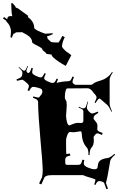

<svg xmlns="http://www.w3.org/2000/svg" viewBox="-137 -1338 873 1366"><path d="M193.8 -954.6Q193.8 -959.5 179 -970.7Q164.1 -981.9 164.1 -986.8Q164.1 -994.1 145.8 -1003.9Q127.4 -1013.7 109.4 -1022.9Q91.3 -1032.2 91.3 -1039.6Q91.3 -1075.2 27.8 -1104.5Q27.8 -1107.9 17.6 -1108.9L-23.4 -1107.9Q-29.3 -1099.6 -37.6 -1099.6Q-42.5 -1099.6 -52.7 -1069.3L-62.5 -1073.2Q-59.1 -1094.7 -59.1 -1121.1Q-64.5 -1159.7 -87.9 -1180.7Q-92.8 -1186.5 -92.8 -1190.4L-116.7 -1207.5L-107.9 -1216.8L-85.4 -1200.7Q-85.4 -1223.6 -63 -1223.6L-47.9 -1223.1Q-55.2 -1223.1 -57.1 -1313.5L-50.8 -1317.9Q-25.9 -1294.4 -25.9 -1286.6Q-25.9 -1283.7 -10.3 -1278.8L64.5 -1224.6H63L62.5 -1215.8Q106.4 -1183.6 106.4 -1139.6Q111.3 -1123.5 184.6 -1098.1Q189.9 -1099.1 237.8 -1101.6L239.3 -1095.2Q212.9 -1082 196.8 -1079.6Q200.7 -1075.7 201.7 -1062L223.1 -1043Q219.2 -1035.6 279.3 -1035.6Q279.8 -1035.6 287.1 -1046.9Q294.4 -1058.1 306.2 -1082.5L323.7 -1074.2Q304.2 -1033.7 304.2 -1007.3Q307.1 -996.6 325.4 -979.5Q343.8 -962.4 348.1 -962.4L370.1 -945.3L331.1 -869.1L305.7 -883.3Q280.3 -897.9 254.9 -918.2Q229.5 -938.5 229.5 -949.7ZM528.8 -678.2Q507.3 -710 486.8 -710L341.8 -709Q334.5 -709 329.3 -690.4Q324.2 -671.9 324.2 -643.1L327.1 -631.8Q327.1 -630.9 332.5 -623.5Q337.9 -616.2 337.9 -585.9L333 -515.1Q333 -494.1 339.4 -470Q345.7 -445.8 356.9 -445.8Q358.4 -445.8 379.6 -454.8Q400.9 -463.9 416 -463.9Q431.2 -463.9 439 -462.9Q456.1 -462.9 456.1 -479V-545.9Q456.1 -554.7 447 -560.5Q438 -566.4 421.9 -573.2L424.8 -579.1Q443.8 -566.9 453.9 -566.9Q463.9 -566.9 469.5 -571.8Q475.1 -576.7 485.8 -615.2L489.7 -613.8Q481 -584.5 481 -572.8Q481 -561 494.9 -545.9Q508.8 -530.8 519 -530.8Q529.3 -530.8 558.1 -543.9L563 -535.2Q540.5 -522 534.7 -515.1Q528.8 -508.3 528.8 -497.1V-495.1Q528.3 -490.7 542.5 -474.6Q556.6 -458.5 556.2 -443.8L555.2 -417Q555.2 -409.2 567.9 -401.9Q568.4 -401.9 592.8 -392.1L588.9 -377.9L563 -388.2Q560.1 -389.2 554.7 -389.2Q549.3 -389.2 541 -380.9L530.8 -367.2Q528.8 -363.3 528.8 -359.9L530.8 -340.8Q530.8 -304.7 514.2 -288.1Q501 -274.9 500 -234.9H492.2V-245.1Q492.2 -275.9 480 -289.1Q447.3 -322.8 443.8 -392.1Q443.8 -403.8 434.1 -403.8L390.1 -397L360.8 -398.9Q350.1 -398.9 341.6 -376.7Q333 -354.5 333 -338.9V-318.8Q333 -242.2 335 -242.2Q345.7 -242.2 359.9 -246.1L363.8 -231.9Q339.4 -226.1 333.3 -219.5Q327.1 -212.9 327.1 -200.2V-180.2Q327.1 -165 341.8 -165H418Q430.7 -165 437 -171.4Q443.4 -177.7 449.2 -202.1L462.9 -199.2Q459 -184.1 459 -173.8Q459 -157.7 488.8 -145.8Q518.6 -133.8 532.7 -133.8Q556.2 -133.8 557.1 -147.9L561 -170.9Q566.9 -207 629.9 -213.9Q645 -215.3 676.8 -243.2L682.1 -237.8Q650.4 -210 647.2 -193.6Q644 -177.2 635.3 -125Q626.5 -72.8 621.8 -56.9Q617.2 -41 617.2 -35.2L630.9 4.9L620.1 7.8Q603.5 -35.2 606 -32.7Q599.6 -43.5 592.5 -44.9Q585.4 -46.4 580.3 -48.1Q575.2 -49.8 568.8 -49.8Q553.2 -49.8 542 -22L533.2 -25.9Q541 -45.9 541 -53.5Q541 -61 541.7 -61Q542.5 -61 543 -60.8Q543.5 -60.5 544.9 -60.1Q529.3 -67.4 500.7 -75.4Q472.2 -83.5 464.6 -87.6Q457 -91.8 453.1 -91.8H230Q181.6 -91.8 175.8 -67.9L157.2 -25.9L141.1 -33.2L162.1 -77.1Q167 -98.6 167 -132.3Q167 -166 150.9 -342.5Q134.8 -519 133.8 -612.8Q132.8 -622.6 126.7 -628.4Q120.6 -634.3 97.2 -642.1L100.1 -651.9Q129.4 -644 132.6 -644Q135.7 -644 137.7 -644.5Q143.6 -645 147 -652.8L159.2 -668L164.1 -681.2L165 -685.1L161.1 -700.2Q158.7 -707 134.5 -713.6Q110.4 -720.2 97.9 -720.2Q85.4 -720.2 69.8 -689.9L59.1 -695.8Q68.8 -717.3 68.8 -724.9Q68.8 -732.4 60.1 -742.2L35.2 -763.2Q24.4 -771 20.3 -771Q16.1 -771 -16.1 -763.2L-20 -772.9Q6.3 -782.2 14.2 -791Q22 -799.8 22 -813V-824.2Q22 -833.5 -4.9 -858.9L-2 -861.8Q24.9 -835 33.2 -835H35.2Q41.5 -835 46.6 -844Q51.8 -853 59.1 -869.1L63 -867.2Q50.8 -840.8 50.8 -835Q50.8 -829.1 55.2 -824Q59.6 -818.8 63 -818.8H65.9Q77.1 -820.8 86.9 -855L97.2 -852.1Q91.8 -835 91.8 -823Q91.8 -811 116.5 -799.1Q141.1 -787.1 154.8 -787.1Q165 -787.1 180.2 -817.9L189 -814Q176.8 -787.1 176.8 -782.2Q176.8 -771 200.9 -759.5Q225.1 -748 235.8 -748Q246.6 -748 252 -753.9Q257.3 -759.8 266.1 -778.8L275.9 -774.9Q266.1 -753.4 266.1 -745.1Q268.1 -751 298.6 -755.4Q329.1 -759.8 343.8 -759.8Q358.4 -759.8 364.5 -766.4Q370.6 -772.9 378.9 -793.9L389.2 -789.1Q378.9 -766.6 378.9 -756.6Q378.9 -746.6 387.2 -742.2Q393.6 -734.9 399.9 -734.9H509.8Q510.3 -734.9 512.2 -736.8L514.2 -734.9Q518.1 -734.9 524.9 -741.7Q531.7 -748.5 550.5 -755.9Q569.3 -763.2 586.7 -767.8Q604 -772.5 624.8 -787.4Q645.5 -802.2 660.2 -826.2L665 -821.8Q643.1 -789.1 643.1 -772V-600.1Q643.1 -582.5 660.2 -544.9L655.8 -543Q640.6 -577.1 626 -591.8L578.1 -632.8Q574.2 -634.8 572.8 -637.2Q565.9 -636.2 560.1 -630.1Q554.2 -624 543 -605L536.1 -608.9Q549.8 -634.3 549.8 -646.2Q549.8 -658.2 522.9 -683.1Z"/></svg>

Font: Eater Caps
Style: Regular
Weight: 400
Version: Version 001.002